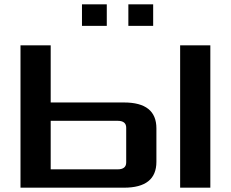

<svg xmlns="http://www.w3.org/2000/svg" viewBox="-20 -870 1070 890"><path d="M75 0V-660H215V-395H555Q705 -395 705 -275V-120Q705 0 555 0ZM215 -85H525Q565 -85 565 -117V-278Q565 -310 525 -310H215ZM815 0V-660H955V0ZM360 -750V-850H475V-750ZM575 -750V-850H690V-750Z"/></svg>

Font: Xolonium
Style: Regular
Weight: 400
Designer: Severin Meyer
Version: Version 4.2